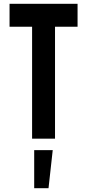

<svg xmlns="http://www.w3.org/2000/svg" viewBox="-20 -726 456 1005"><path d="M148 0H268V-586H386V-706H30V-586H148ZM159 259H234L256 60H159Z"/></svg>

Font: Lineal
Style: Bold
Weight: 700
Designer: Created by Frank Adebiaye with contributions from Anton Moglia & Ariel Martín Pérez
Created by Frank ADEBIAYE with FontF
Foundry: Velvetyne Type Foundry
Version: Version 2.000;Glyphs 3.2 (3227)